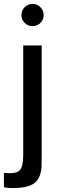

<svg xmlns="http://www.w3.org/2000/svg" viewBox="-51 -752 297 976"><path d="M161 41Q161 80 160 98Q156 154 123.5 179Q91 204 13 204Q-12 204 -31 200V127Q31 133 49 114Q67 95 67 38V-521H161ZM58 -675Q58 -699 74.5 -715.5Q91 -732 114 -732Q138 -732 154.5 -715.5Q171 -699 171 -675Q171 -652 154.5 -635.5Q138 -619 114 -619Q91 -619 74.5 -635.5Q58 -652 58 -675Z"/></svg>

Font: Nacelle
Style: Regular
Weight: 400
Designer: Sora Sagano
Foundry: Sora Sagano
Version: Version 1.000;FEAKit 1.0